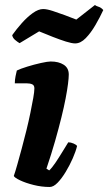

<svg xmlns="http://www.w3.org/2000/svg" viewBox="-20 -745 431 765"><path d="M178 0Q146 0 114 -8Q82 -16 60 -26.5Q38 -37 35 -44Q41 -61 49 -89.5Q57 -118 66.5 -153Q76 -188 85 -224.5Q94 -261 101 -295Q108 -329 112.5 -354.5Q117 -380 117 -393Q117 -405 108.5 -409Q100 -413 86 -413H39Q39 -427 42 -441.5Q45 -456 47 -464Q61 -471 88.5 -479.5Q116 -488 143 -494Q170 -500 182 -500Q214 -500 234 -487Q254 -474 254 -448Q254 -435 251 -411Q248 -387 241.5 -353Q235 -319 224.5 -276.5Q214 -234 199.5 -183Q185 -132 165 -73L176 -66Q187 -76 200.5 -96Q214 -116 228 -139Q242 -162 252 -178Q262 -178 273.5 -173Q285 -168 287 -163Q282 -142 270 -114.5Q258 -87 242 -60.5Q226 -34 209.5 -17Q193 0 178 0ZM279.4 -572Q266.1 -572 242.3 -579.5Q218.6 -587 190.5 -598Q162.5 -609 135.9 -620L58 -573Q49.5 -578 40 -586Q30.5 -594 28.6 -605Q45.7 -629 67 -653Q88.4 -677 110.7 -693Q133.1 -709 152.1 -709Q166.3 -709 189.6 -701.5Q212.9 -694 238.5 -684.5Q264.2 -675 284.1 -667L358.2 -725Q363 -721 372.9 -718Q382.9 -715 391.5 -705Q378.2 -676 360.1 -645Q342.1 -614 321.6 -593Q301.2 -572 279.4 -572Z"/></svg>

Font: Texturina Medium 12pt Black
Style: Italic
Weight: 900
Italic angle: -11°
Version: Version 1.002